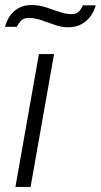

<svg xmlns="http://www.w3.org/2000/svg" viewBox="-30 -740 399 760"><path d="M31 0 124 -526H184L91 0ZM-10 -634Q-4 -657 9 -676.5Q22 -696 43.5 -708Q65 -720 96 -720Q125 -720 152 -711Q179 -702 204.5 -693Q230 -684 254 -684Q274 -684 284 -696Q294 -708 298 -719H349Q343 -696 328.5 -676Q314 -656 292 -644Q270 -632 240 -632Q214 -632 187 -641.5Q160 -651 134 -660Q108 -669 84 -669Q63 -669 52.5 -657.5Q42 -646 37 -634Z"/></svg>

Font: Archivo SemiExpanded ExtraLight
Style: Italic
Weight: 250
Width: 6
Italic angle: -10°
Designer: Hector Gatti
Foundry: Omnibus-Type
Version: Version 2.001